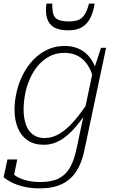

<svg xmlns="http://www.w3.org/2000/svg" viewBox="-38 -801 634 1057"><path d="M383 20 474 -412H477L518 -538H546L427 24Q413 94 383 141Q353 188 303.5 212Q254 236 181 236Q131 236 90.5 226Q50 216 22.5 201.5Q-5 187 -18 174L3 77H57L35 184Q32 182 29.5 179Q27 176 25.5 171.5Q24 167 23.5 160.5Q23 154 24 145Q34 159 56 172Q78 185 110.5 193Q143 201 186 201Q247 201 286 181Q325 161 347.5 121Q370 81 383 20ZM499 -388 478 -356Q469 -403 448 -437.5Q427 -472 394.5 -491Q362 -510 317 -510Q271 -510 235 -491Q199 -472 172 -440.5Q145 -409 127 -368.5Q109 -328 100.5 -284Q92 -240 92 -198Q92 -151 104.5 -115.5Q117 -80 143 -60.5Q169 -41 206 -41Q252 -41 292.5 -66.5Q333 -92 370.5 -135.5Q408 -179 443 -232L446 -195Q410 -138 372 -95Q334 -52 292.5 -28Q251 -4 204 -4Q150 -4 114 -28.5Q78 -53 60 -96.5Q42 -140 42 -197Q42 -247 54 -297Q66 -347 89 -392Q112 -437 145.5 -472Q179 -507 222.5 -527.5Q266 -548 318 -548Q354 -548 383.5 -537.5Q413 -527 436 -506.5Q459 -486 475 -456Q491 -426 499 -388ZM340 -634Q380 -634 409 -649Q438 -664 456.5 -697Q475 -730 483 -781H452Q442 -743 428.5 -721.5Q415 -700 394.5 -691.5Q374 -683 342 -683Q302 -683 281.5 -693Q261 -703 255 -725Q249 -747 250 -781H218Q216 -770 215.5 -761Q215 -752 215 -745Q215 -710 227.5 -684.5Q240 -659 267.5 -646.5Q295 -634 340 -634Z"/></svg>

Font: Roboto Serif Thin
Style: Italic
Weight: 250
Italic angle: -10°
Version: Version 1.007